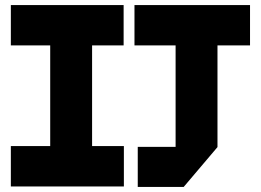

<svg xmlns="http://www.w3.org/2000/svg" viewBox="-20 -739 1035 761"><path d="M179 0V-559L313 -719H345V-160L212 0ZM23 0V-160H179V0ZM212 0 345 -160H471V0ZM23 -559V-719H313L179 -559ZM345 -559V-719H470V-559ZM676 -157V-559L810 -719H842V-157ZM526 2V-157H842V-156L708 2ZM513 -559V-719H810L676 -559ZM842 -559V-719H971V-559Z"/></svg>

Font: Foldit
Style: Bold
Weight: 700
Version: Version 1.003